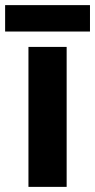

<svg xmlns="http://www.w3.org/2000/svg" viewBox="-33 -729 371 749"><path d="M227 0H78V-546H227ZM318 -709V-606H-13V-709Z"/></svg>

Font: Noto Sans Thaana
Style: Bold
Weight: 700
Designer: David Williams
Foundry: Google Inc.
Version: Version 3.001; ttfautohint (v1.8.4.7-5d5b)